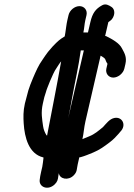

<svg xmlns="http://www.w3.org/2000/svg" viewBox="-20 -661 612 876"><path d="M369.1 -568 374.7 -592C379.8 -614.2 364.7 -633 342.6 -633C320.6 -633 297.8 -614.2 292.7 -592L287.1 -568C283 -549.9 281.1 -529.9 278.2 -512C277.1 -507.3 276.2 -501.7 275.3 -495C253.1 -481.4 245 -475.1 219.4 -448C203.3 -430 192 -416 185.7 -406L173.6 -388C155.8 -363.7 143.2 -334.3 130.2 -304L118.5 -275C110.2 -251.2 107.8 -246 101.8 -220C98.5 -208.7 95.8 -198.3 93.6 -189C85.4 -153.5 86.5 -124.6 88.1 -98C92.1 -33.1 111.7 41.1 176.8 57C177.4 57.7 177.9 58 178.6 58C177.8 67.5 174 95.4 172.9 100L167.8 122C163.9 138.9 162.5 147.7 161.1 160C157.5 193.2 199.2 209.3 229.3 180.5C242.1 168.3 244.3 158 246.2 142C246.8 139.3 247.5 135 248.2 129C252.4 156 291.3 164.6 316.4 139C333 122.1 329.5 110.4 334.7 88L341.8 57C344 56.3 346.1 56 348.1 56C366.8 51 387.9 42 404.9 35C435.8 22 455 7.5 480.8 -12C501 -27.6 506 -34.6 520.5 -50L528.9 -60C558.6 -89.7 538.3 -129.2 502.9 -123C479.6 -118.9 464.6 -96.7 449.7 -81C428.3 -63.6 412.4 -49.2 387 -39L362.7 -29C360.4 -27.7 358.2 -26.7 356 -26C361.9 -51.6 363.2 -78.9 369.7 -107L439 -407C447.4 -402.2 455.2 -397.6 459.5 -392C462.2 -384.8 465.7 -376.1 470.4 -370L465.3 -348C460.3 -326.4 474.9 -307 496.9 -307C518.8 -307 542.3 -326.4 547.3 -348L552.2 -369C559.7 -401.5 547 -420 536.6 -440C524.7 -464.5 491.1 -482.8 464.5 -496C463.2 -496 461.6 -496.3 459.7 -497L474.3 -560C480.5 -564 485.9 -568.3 490.3 -573C507.1 -595 503.6 -619.5 489.2 -629C476.3 -637.5 462.2 -645.8 446.1 -637C415.8 -620.5 401.6 -600.4 392.3 -560L381.4 -513H360.4C364.6 -531.1 365.1 -550.7 369.1 -568ZM362.5 -431 291.2 -122C298 -151.5 302.3 -179.1 307.9 -209.5C321 -281.9 339.7 -363.5 348.5 -431ZM194.7 -42C193.7 -43.3 192.6 -44.3 191.4 -45C184.3 -56.8 178.9 -69.5 176.6 -85C172.4 -116.5 165.8 -146.4 175.6 -189L182.3 -218C185.3 -228 187.7 -235.7 189.6 -241C190.9 -246.3 193.1 -253 196.3 -261L208.2 -291C218.6 -313.5 226.3 -335 239.5 -353C245.4 -361.6 251.5 -372.7 259 -381C239.4 -269.2 215.6 -152.4 194.7 -42Z"/></svg>

Font: HoneyBee
Style: BdIt
Weight: 700
Foundry: Cannot Into Space Fonts
Version: Version 0.89